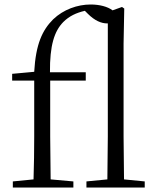

<svg xmlns="http://www.w3.org/2000/svg" viewBox="-20 -833 697 853"><path d="M456 0H623V-27L531 -36L529 -227V-639L532 -795L522 -802L480 -787C458 -804 421 -813 383 -813C324 -813 262 -791 216 -747C168 -699 139 -637 132 -514L34 -505V-475H132V-227C132 -164 131 -99 129 -36L37 -27V0H306V-27L205 -36L203 -227V-475H361V-512H202C201 -631 221 -694 261 -735C288 -762 319 -776 357 -785L370 -772C401 -741 430 -729 456 -729H459V-227L457 -36L364 -27V0Z"/></svg>

Font: Noto Serif CJK SC Light
Style: Regular
Weight: 300
Designer: Ryoko NISHIZUKA 西塚涼子 (kana & ideographs); Frank Grießhammer (Latin, Greek & Cyrillic); Wenlong ZHANG 张文龙 (bopomofo); San
Foundry: Adobe
Version: Version 2.001;hotconv 1.1.0;makeotfexe 2.6.0